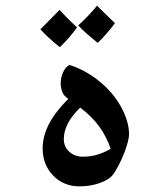

<svg xmlns="http://www.w3.org/2000/svg" viewBox="-20 -795 528 680"><path d="M262 -135Q205 -135 168 -173.5Q131 -212 131 -270Q131 -311 152.5 -354Q174 -397 222 -445Q206 -455 200.5 -469.5Q195 -484 195 -499Q195 -520 203.5 -539Q212 -558 226 -565Q283 -547 332 -507Q381 -467 409 -416Q437 -364 437 -320Q437 -306 430 -282.5Q423 -259 412 -234Q401 -209 389 -189.5Q377 -170 366 -163Q347 -150 319.5 -142.5Q292 -135 262 -135ZM273 -240Q301 -240 325.5 -247.5Q350 -255 372 -268Q357 -312 331 -347.5Q305 -383 264 -414Q235 -386 220.5 -358Q206 -330 206 -303Q206 -275 225.5 -257.5Q245 -240 273 -240ZM326 -643Q305 -660 288 -675Q271 -690 257 -705Q276 -722 292.5 -739.5Q309 -757 324 -775Q333 -765 349 -750Q365 -735 387 -713Q360 -676 326 -643ZM192 -628Q170 -645 153 -661Q136 -677 123 -691Q140 -708 157 -725.5Q174 -743 191 -760Q200 -750 215.5 -734Q231 -718 253 -698Q240 -680 225 -662.5Q210 -645 192 -628Z"/></svg>

Font: Noto Naskh Arabic UI
Style: Regular
Weight: 400
Designer: Monotype Design Team, David Williams, Mohamad Dakak and Nizar Qandah
Foundry: Monotype Imaging Inc.
Version: Version 2.014